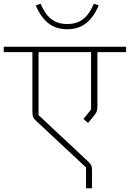

<svg xmlns="http://www.w3.org/2000/svg" viewBox="-40 -949 697 1031"><path d="M422 -50 157 -297Q142 -311 138 -320.5Q134 -330 134 -350V-669H-20V-698H637V-669H483V-381Q483 -361 479.5 -351Q476 -341 465 -328L433 -289L408 -310L449 -361V-669H167V-331L432 -83Q446 -69 450 -61Q454 -53 454 -36V62H422ZM321 -792Q261 -792 220 -824Q179 -856 152 -920L178 -929Q202 -872 236 -846Q270 -820 321 -820Q372 -820 406 -846Q440 -872 464 -929L490 -920Q463 -856 422 -824Q381 -792 321 -792Z"/></svg>

Font: IBM Plex Sans Devanagari ExtraLight
Style: Regular
Weight: 200
Designer: Mike Abbink, Paul van der Laan, Pieter van Rosmalen, Erin McLaughlin
Foundry: Bold Monday
Version: Version 1.1